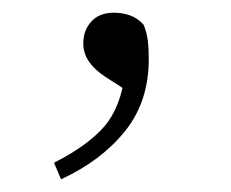

<svg xmlns="http://www.w3.org/2000/svg" viewBox="-20 -110 363 302"><path d="M76 172 65 146Q118 119 144 89Q170 59 177 4L188 38L146 11Q129 0 120 -13Q111 -26 111 -42Q111 -62 123.5 -76Q136 -90 159 -90Q172 -90 184 -86Q196 -82 206 -71Q211 -58 212.5 -46Q214 -34 214 -17Q214 50 176.5 96.5Q139 143 76 172Z"/></svg>

Font: Noto Serif SC ExtraLight ExtraLight
Style: Regular
Weight: 250
Version: Version 2.002-H1;hotconv 1.1.0;makeotfexe 2.6.0